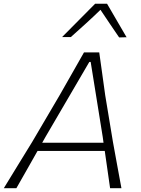

<svg xmlns="http://www.w3.org/2000/svg" viewBox="-44 -988 739 1008"><path d="M-24 0Q11.5 -58.5 50.8 -122.2Q90 -186 125 -243L269 -488Q305 -551 335.2 -604.2Q365.5 -657.5 397 -713H477Q484.5 -659.5 492.2 -604.5Q500 -549.5 508.5 -487L549 -242.5Q560 -182.5 571.5 -119.2Q583 -56 593.5 0H534Q527.5 -46.5 520.2 -96.5Q513 -146.5 506 -195.5H153Q125.5 -147 97.5 -97.5Q69.5 -48 42 0ZM195 -269.5Q186.5 -254 177.5 -238.5H499.5Q497.5 -254 495.5 -268L432 -663H425ZM581.5 -791.5Q557.5 -827 532.5 -863.5Q507.5 -900 483.5 -936.5Q446 -900 407.2 -864.8Q368.5 -829.5 328 -793.5H282Q326 -838 369 -881.2Q412 -924.5 455.5 -968.5H518Q543 -925.5 569 -880.8Q595 -836 620.5 -792.5Z"/></svg>

Font: Commissioner Loud ExtraLight
Style: Italic
Weight: 200
Italic angle: -12°
Designer: Kostas Bartsokas
Foundry: Kostas Bartsokas
Version: Version 1.000; ttfautohint (v1.8.3)